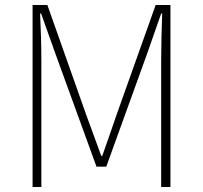

<svg xmlns="http://www.w3.org/2000/svg" viewBox="-20 -746 810 766"><path d="M110 0H145V-502C145 -559 143 -633 140 -692H144L201 -532L365 -81H404L567 -532L623 -692H627C625 -633 623 -559 623 -502V0H660V-726H601L445 -288C426 -234 408 -179 388 -124H384C364 -179 344 -234 324 -288L169 -726H110Z"/></svg>

Font: Harano Aji Gothic TW ExtraLight
Style: Regular
Weight: 250
Foundry: Masamichi Hosoda
Version: HaranoAjiGothicTW-ExtraLight version 20230610;ttx 4.39.4